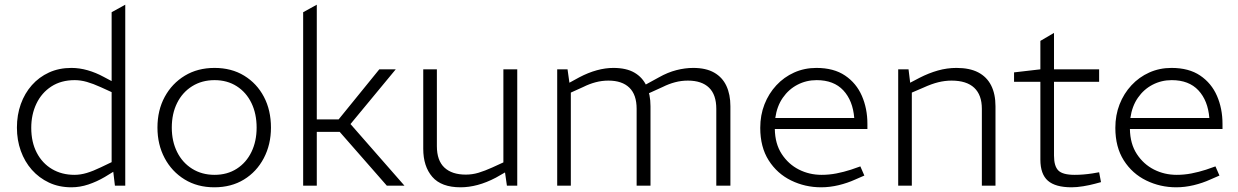

<svg xmlns="http://www.w3.org/2000/svg" viewBox="-20 -790 5268 817"><path d="M284 7Q231 7 188.5 -13Q146 -33 115.5 -67.5Q85 -102 68.5 -148Q52 -194 52 -247Q52 -301 68.5 -347Q85 -393 115.5 -427.5Q146 -462 188.5 -481.5Q231 -501 284 -501Q318 -501 353 -491Q388 -481 421 -463L455 -445V-738L513 -770V0H469L462 -59L426 -37Q392 -17 356 -5Q320 7 284 7ZM113 -246Q113 -185 136.5 -140Q160 -95 201.5 -70.5Q243 -46 297 -46Q322 -46 349 -54Q376 -62 409 -78L455 -100V-398L409 -419Q376 -434 349.5 -441.5Q323 -449 298 -449Q240 -449 198.5 -422Q157 -395 135 -349Q113 -303 113 -246Z M892 7Q820 7 765.5 -26.5Q711 -60 680.5 -117.5Q650 -175 650 -247Q650 -321 681 -378Q712 -435 766.5 -468Q821 -501 893 -501Q965 -501 1019 -468Q1073 -435 1103 -378Q1133 -321 1133 -247Q1133 -175 1102.5 -117Q1072 -59 1018 -26Q964 7 892 7ZM893 -46Q947 -46 987.5 -72Q1028 -98 1050 -143.5Q1072 -189 1072 -247Q1072 -306 1050 -351.5Q1028 -397 987.5 -423Q947 -449 893 -449Q839 -449 797.5 -423Q756 -397 733.5 -351.5Q711 -306 711 -247Q711 -189 733.5 -143.5Q756 -98 797.5 -72Q839 -46 893 -46Z M1270 0V-738L1328 -770V-282H1421L1594 -495H1664L1444 -229H1328V0ZM1626 0 1421 -234 1461 -274 1701 0Z M1940 7Q1858 7 1819.5 -37.5Q1781 -82 1781 -157V-495H1839V-168Q1839 -107 1871 -77Q1903 -47 1962 -47Q1990 -47 2016.5 -55Q2043 -63 2074 -77L2122 -99V-495H2181V0H2137L2127 -70L2139 -62L2090 -34Q2050 -13 2012.5 -3Q1975 7 1940 7Z M2351 0V-495H2395L2403 -438L2445 -461Q2483 -481 2519.5 -491Q2556 -501 2590 -501Q2645 -501 2679.5 -481Q2714 -461 2731 -424.5Q2748 -388 2748 -338V0H2689V-327Q2689 -387 2658 -417Q2627 -447 2569 -447Q2541 -447 2514.5 -440Q2488 -433 2462 -420L2409 -396V0ZM3028 0V-327Q3028 -387 2997 -417Q2966 -447 2907 -447Q2879 -447 2852.5 -440Q2826 -433 2800 -420L2734 -390L2720 -426L2784 -461Q2821 -482 2858 -491.5Q2895 -501 2930 -501Q2984 -501 3019 -481Q3054 -461 3071 -424.5Q3088 -388 3088 -338V0Z M3474 7Q3406 7 3346.5 -22Q3287 -51 3251 -107.5Q3215 -164 3215 -246Q3215 -300 3233 -346Q3251 -392 3283.5 -427Q3316 -462 3359.5 -481.5Q3403 -501 3454 -501Q3528 -501 3576 -468.5Q3624 -436 3647.5 -382Q3671 -328 3671 -263V-241H3277Q3278 -178 3306.5 -134.5Q3335 -91 3379.5 -68.5Q3424 -46 3476 -46Q3508 -46 3539 -52Q3570 -58 3601 -68L3641 -82L3658 -43L3619 -26Q3586 -11 3548.5 -2Q3511 7 3474 7ZM3279 -288H3615Q3609 -362 3568.5 -405.5Q3528 -449 3455 -449Q3411 -449 3373.5 -429.5Q3336 -410 3311 -374Q3286 -338 3279 -288Z M3802 0V-495H3846L3853 -438L3893 -459Q3932 -479 3971 -490Q4010 -501 4050 -501Q4106 -501 4142.5 -482Q4179 -463 4197.5 -426.5Q4216 -390 4216 -338V0H4158V-327Q4158 -386 4125.5 -416.5Q4093 -447 4029 -447Q4001 -447 3972.5 -440Q3944 -433 3909 -417L3860 -396V0Z M4540 7Q4471 7 4439 -21Q4407 -49 4407 -111V-442H4295V-482L4407 -495V-616L4465 -650V-495H4657V-442H4465V-128Q4465 -83 4483.5 -64.5Q4502 -46 4553 -46Q4571 -46 4589.5 -47.5Q4608 -49 4628 -52L4657 -57L4665 -15L4639 -8Q4617 -2 4589.5 2.5Q4562 7 4540 7Z M4985 7Q4917 7 4857.5 -22Q4798 -51 4762 -107.5Q4726 -164 4726 -246Q4726 -300 4744 -346Q4762 -392 4794.5 -427Q4827 -462 4870.5 -481.5Q4914 -501 4965 -501Q5039 -501 5087 -468.5Q5135 -436 5158.5 -382Q5182 -328 5182 -263V-241H4788Q4789 -178 4817.5 -134.5Q4846 -91 4890.5 -68.5Q4935 -46 4987 -46Q5019 -46 5050 -52Q5081 -58 5112 -68L5152 -82L5169 -43L5130 -26Q5097 -11 5059.5 -2Q5022 7 4985 7ZM4790 -288H5126Q5120 -362 5079.5 -405.5Q5039 -449 4966 -449Q4922 -449 4884.5 -429.5Q4847 -410 4822 -374Q4797 -338 4790 -288Z"/></svg>

Font: REM Medium ExtraLight
Style: Regular
Weight: 250
Version: Version 1.005;gftools[0.9.28]